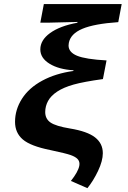

<svg xmlns="http://www.w3.org/2000/svg" viewBox="-20 -745 640 960"><path d="M206.1 -184.6Q206.1 -150.9 232.4 -132.6Q258.8 -114.3 330.1 -102.5Q416.5 -88.4 455.3 -58.1Q494.1 -27.8 494.1 21Q494.1 59.1 470.5 109.1Q446.8 159.2 417 195.8L334.5 159.7Q370.6 114.3 376.5 84L377.4 74.7Q377.4 59.6 366.9 49.1Q356.4 38.6 333.3 30.3Q310.1 22 231.9 5.4Q132.3 -14.6 93.8 -47.9Q55.2 -81.1 55.2 -135.7Q55.2 -196.8 89.8 -251.2Q124.5 -305.7 191.4 -341.8Q258.3 -377.9 346.7 -390.1L347.7 -393.6Q273.9 -397.9 227.8 -426.3Q181.6 -454.6 181.6 -498Q181.6 -544.4 230.5 -579.8Q279.3 -615.2 366.7 -631.3L367.7 -635.3L228.5 -631.8H181.6L199.2 -724.6H588.4L571.3 -634.3Q451.2 -626 392.1 -601.1Q333 -576.2 324.2 -530.8L322.8 -517.6Q322.8 -483.9 365.2 -466.3Q407.7 -448.7 512.7 -442.9L494.6 -349.6Q398.9 -336.4 348.4 -322.3Q297.9 -308.1 266.1 -287.1Q234.4 -266.1 220.2 -240Q206.1 -213.9 206.1 -184.6Z"/></svg>

Font: Cousine
Style: Bold Italic
Weight: 700
Italic angle: -12°
Monospace: yes
Designer: Steve Matteson
Foundry: Ascender Corporation
Version: Version 1.20